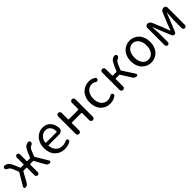

<svg xmlns="http://www.w3.org/2000/svg" viewBox="403 -2028 3511 3511"><g transform="rotate(-45 2158.5 -272.5)"><path d="M578.1 -294.9Q574.2 -286.1 579.1 -277.3L719.7 -43Q723.6 -35.2 723.6 -28.3Q723.6 -21.5 719.7 -14.6Q711.9 0 695.3 0Q672.9 0 652.8 -11.7Q632.8 -23.4 622.1 -43L514.6 -236.3Q509.8 -245.1 500 -245.1H430.7Q420.9 -245.1 420.9 -235.4V-41Q420.9 -24.4 409.2 -12.2Q397.5 0 380.4 0Q363.3 0 351.1 -12.2Q338.9 -24.4 338.9 -41V-235.4Q338.9 -245.1 329.1 -245.1H259.8Q250 -245.1 245.1 -236.3L136.7 -43Q126 -23.4 106.4 -11.7Q86.9 0 64.5 0Q47.9 0 40 -13.7Q36.1 -21.5 36.1 -28.3Q36.1 -35.2 40 -42L179.7 -277.3Q184.6 -286.1 181.6 -294.9L141.6 -392.6Q118.2 -451.2 88.9 -463.9Q43 -482.4 37.1 -507.8Q36.1 -512.7 36.1 -517.6Q36.1 -531.2 43.9 -542Q53.7 -556.6 69.3 -556.6Q71.3 -556.6 72.3 -556.6Q114.3 -553.7 146 -527.3Q177.7 -501 204.1 -440.4L251 -328.1Q254.9 -319.3 264.6 -319.3H329.1Q338.9 -319.3 338.9 -329.1V-502Q338.9 -518.6 351.1 -530.8Q363.3 -543 380.4 -543Q397.5 -543 409.2 -530.8Q420.9 -518.6 420.9 -502V-329.1Q420.9 -319.3 430.7 -319.3H494.1Q503.9 -319.3 507.8 -328.1L555.7 -440.4Q581.1 -501 612.8 -527.3Q644.5 -553.7 686.5 -556.6Q688.5 -556.6 689.5 -556.6Q706.1 -556.6 714.8 -542Q722.7 -531.2 722.7 -517.6Q722.7 -512.7 721.7 -507.8Q716.8 -482.4 670.9 -463.9Q640.6 -451.2 618.2 -392.6Z M1070.3 12.7Q959 12.7 884.8 -64Q810.5 -140.6 810.5 -271.5Q810.5 -335 831.1 -389.6Q851.6 -444.3 885.7 -480.5Q919.9 -516.6 964.4 -536.6Q1008.8 -556.6 1055.7 -556.6Q1150.4 -556.6 1206.5 -497.6Q1262.7 -438.5 1270.5 -335Q1270.5 -331.1 1270.5 -328.1Q1270.5 -296.9 1247.1 -274.4Q1219.7 -250 1182.6 -250H911.1Q907.2 -250 904.8 -247.1Q902.3 -244.1 902.3 -240.2Q909.2 -157.2 958 -108.4Q1006.8 -59.6 1082 -59.6Q1138.7 -59.6 1188.5 -85.9Q1200.2 -91.8 1213.9 -88.4Q1227.5 -85 1234.4 -73.2Q1241.2 -60.5 1237.8 -46.4Q1234.4 -32.2 1221.7 -25.4Q1149.4 12.7 1070.3 12.7ZM901.4 -323.2Q901.4 -320.3 904.3 -318.4Q906.2 -315.4 910.2 -315.4H1181.6Q1186.5 -315.4 1189 -317.9Q1191.4 -320.3 1191.4 -324.2Q1191.4 -324.2 1191.4 -325.2Q1189.5 -402.3 1154.3 -443.4Q1119.1 -484.4 1056.6 -484.4Q999 -484.4 956.1 -441.4Q901.4 -388.7 901.4 -323.2Z M1405.3 -45.9V-497.1Q1405.3 -516.6 1418.9 -529.8Q1432.6 -543 1451.2 -543Q1469.7 -543 1482.9 -529.8Q1496.1 -516.6 1496.1 -497.1V-333Q1496.1 -323.2 1505.9 -323.2H1749Q1758.8 -323.2 1758.8 -333V-497.1Q1758.8 -516.6 1772 -529.8Q1785.2 -543 1804.2 -543Q1823.2 -543 1836.4 -529.8Q1849.6 -516.6 1849.6 -497.1V-45.9Q1849.6 -26.4 1836.4 -13.2Q1823.2 0 1804.2 0Q1785.2 0 1772 -13.2Q1758.8 -26.4 1758.8 -45.9V-232.4Q1758.8 -242.2 1749 -242.2H1505.9Q1496.1 -242.2 1496.1 -232.4V-45.9Q1496.1 -26.4 1482.9 -13.2Q1469.7 0 1451.2 0Q1432.6 0 1418.9 -13.2Q1405.3 -26.4 1405.3 -45.9Z M2247.1 12.7Q2135.7 12.7 2064 -63.5Q1992.2 -139.6 1992.2 -271.5Q1992.2 -336.9 2013.7 -391.6Q2035.2 -446.3 2071.3 -481.9Q2107.4 -517.6 2154.8 -537.1Q2202.1 -556.6 2254.9 -556.6Q2324.2 -556.6 2382.8 -516.6Q2396.5 -507.8 2398.4 -491.7Q2400.4 -475.6 2389.6 -462.9Q2380.9 -450.2 2364.7 -448.7Q2348.6 -447.3 2335.9 -456.1Q2298.8 -481.4 2257.8 -481.4Q2183.6 -481.4 2135.7 -422.9Q2087.9 -364.3 2087.9 -271.5Q2087.9 -177.7 2134.3 -120.6Q2180.7 -63.5 2255.9 -63.5Q2307.6 -63.5 2354.5 -94.7Q2367.2 -102.5 2381.3 -100.6Q2395.5 -98.6 2403.3 -86.9Q2410.2 -76.2 2410.2 -64.5Q2410.2 -61.5 2409.2 -57.6Q2407.2 -42 2394.5 -33.2Q2327.1 12.7 2247.1 12.7Z M2811.5 -294.9Q2807.6 -286.1 2812.5 -277.3L2964.8 -42Q2969.7 -35.2 2969.7 -27.3Q2969.7 -20.5 2965.8 -14.6Q2958 0 2942.4 0Q2918.9 0 2898.4 -11.2Q2877.9 -22.5 2866.2 -43L2745.1 -236.3Q2740.2 -245.1 2730.5 -245.1H2642.6Q2632.8 -245.1 2632.8 -235.4V-45.9Q2632.8 -26.4 2619.6 -13.2Q2606.4 0 2587.9 0Q2569.3 0 2555.7 -13.2Q2542 -26.4 2542 -45.9V-497.1Q2542 -516.6 2555.7 -529.8Q2569.3 -543 2587.9 -543Q2606.4 -543 2619.6 -529.8Q2632.8 -516.6 2632.8 -497.1V-329.1Q2632.8 -319.3 2642.6 -319.3H2728.5Q2738.3 -319.3 2742.2 -328.1L2792 -440.4Q2820.3 -503.9 2850.6 -529.3Q2880.9 -554.7 2922.9 -556.6Q2923.8 -556.6 2924.8 -556.6Q2941.4 -556.6 2951.2 -542Q2959 -531.2 2959 -517.6Q2959 -512.7 2958 -507.8Q2953.1 -482.4 2907.2 -463.9Q2878.9 -453.1 2853.5 -392.6Z M3056.6 -271.5Q3056.6 -336.9 3077.1 -391.6Q3097.7 -446.3 3132.8 -481.9Q3168 -517.6 3213.4 -537.1Q3258.8 -556.6 3309.1 -556.6Q3359.4 -556.6 3404.8 -537.1Q3450.2 -517.6 3484.9 -481.9Q3519.5 -446.3 3540 -391.6Q3560.5 -336.9 3560.5 -271.5Q3560.5 -205.1 3540 -150.9Q3519.5 -96.7 3484.9 -61Q3450.2 -25.4 3404.8 -6.3Q3359.4 12.7 3309.1 12.7Q3258.8 12.7 3213.4 -6.3Q3168 -25.4 3132.8 -61Q3097.7 -96.7 3077.1 -150.9Q3056.6 -205.1 3056.6 -271.5ZM3466.8 -271.5Q3466.8 -364.3 3422.9 -422.9Q3378.9 -481.4 3308.6 -481.4Q3238.3 -481.4 3195.3 -423.3Q3152.3 -365.2 3152.3 -271.5Q3152.3 -177.7 3195.3 -120.6Q3238.3 -63.5 3309.1 -63.5Q3379.9 -63.5 3423.3 -120.6Q3466.8 -177.7 3466.8 -271.5Z M3703.1 -41V-490.2Q3703.1 -512.7 3718.8 -527.8Q3734.4 -543 3755.9 -543Q3779.3 -543 3799.3 -529.8Q3819.3 -516.6 3829.1 -494.1L3915 -288.1Q3922.9 -266.6 3939 -223.1Q3955.1 -179.7 3962.9 -157.2Q3962.9 -155.3 3965.8 -155.3Q3968.8 -155.3 3968.8 -157.2Q4009.8 -262.7 4018.6 -288.1L4102.5 -494.1Q4111.3 -516.6 4131.3 -529.8Q4151.4 -543 4174.8 -543Q4196.3 -543 4211.9 -527.8Q4227.5 -512.7 4227.5 -490.2V-41Q4227.5 -24.4 4215.3 -12.2Q4203.1 0 4186 0Q4168.9 0 4156.7 -12.2Q4144.5 -24.4 4144.5 -41V-245.1Q4144.5 -292 4154.3 -429.7Q4154.3 -431.6 4152.3 -431.6Q4150.4 -431.6 4149.4 -429.7Q4147.5 -424.8 4099.6 -303.7L4007.8 -79.1Q4002.9 -66.4 3991.2 -58.6Q3979.5 -50.8 3965.8 -50.8Q3952.1 -50.8 3940.4 -58.6Q3928.7 -66.4 3923.8 -79.1L3830.1 -303.7Q3803.7 -366.2 3781.2 -429.7Q3780.3 -431.6 3777.8 -431.6Q3775.4 -431.6 3775.4 -429.7Q3776.4 -412.1 3779.3 -370.6Q3782.2 -329.1 3783.7 -297.4Q3785.2 -265.6 3785.2 -245.1V-41Q3785.2 -24.4 3773.4 -12.2Q3761.7 0 3744.6 0Q3727.5 0 3715.3 -12.2Q3703.1 -24.4 3703.1 -41Z"/></g></svg>

Font: irohamaru Regular
Style: Regular
Weight: 400
Designer: [Source Han Sans]
Ryoko NISHIZUKA  (kana & ideographs); Paul D. Hunt (Latin, Greek & Cyrillic); Wenlong ZHANG  (bopomofo
Version: Version 1.00